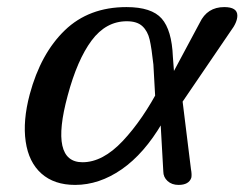

<svg xmlns="http://www.w3.org/2000/svg" viewBox="-20 -522 690 542"><path d="M171 -252Q120 -64 213 -64Q270 -64 326.5 -124Q383 -184 432 -278L445 -273L544 -458Q565 -502 613 -502Q650 -502 650 -478Q650 -459 631 -434L443 -158L438 -175Q387 -88 323.5 -44Q260 0 192 0Q133 0 97 -32Q61 -64 52.5 -122.5Q44 -181 64 -256Q95 -371 163 -436.5Q231 -502 337 -502L338 -462Q279 -462 238.5 -407.5Q198 -353 171 -252ZM468 -362 473 -296H488L519 -45Q522 -29 520 -20Q513 0 484 0Q465 0 453 -11Q441 -22 441 -38L430 -233H419L413 -340Q408 -386 402.5 -410Q397 -434 382 -448Q367 -462 338 -462L337 -502Q408 -502 436.5 -469.5Q465 -437 468 -362Z"/></svg>

Font: Marmelad for Arash.Academy
Style: Regular
Weight: 400
Designer: Manvel Shmavonyan
Foundry: Cyreal
Version: Version 1.110;Glyphs 3.2 (3202)